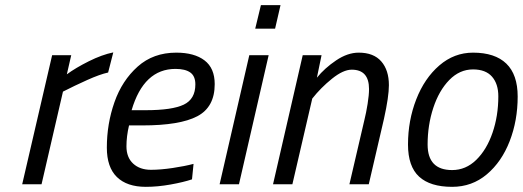

<svg xmlns="http://www.w3.org/2000/svg" viewBox="-20 -714 2026 744"><path d="M182 -500H256L239 -426Q273 -451 324 -476.5Q375 -502 419 -511L399 -433Q367 -426 318 -404Q269 -382 224 -359L141 0H66Z M394 -142Q394 -234 423.5 -318Q453 -402 513.5 -456Q574 -510 663 -510Q733 -510 772.5 -480Q812 -450 812 -388Q812 -299 744.5 -263.5Q677 -228 532 -228H480Q470 -186 470 -147Q470 -104 496 -80Q522 -56 565 -56Q602 -56 649 -63Q696 -70 730 -79L724 -19Q691 -8 641 1Q591 10 545 10Q472 10 433 -28Q394 -66 394 -142ZM545 -287Q647 -287 692 -308.5Q737 -330 737 -387Q737 -419 717.5 -433Q698 -447 660 -447Q537 -447 490 -287Z M991 -694H1067L1046 -603H969ZM946 -500H1021L906 0H831Z M1153 -500H1226L1208 -413Q1238 -450 1282.5 -480Q1327 -510 1370 -510Q1428 -510 1457.5 -476Q1487 -442 1487 -384Q1487 -340 1468 -254L1409 0H1334L1392 -249Q1399 -277 1404.5 -311.5Q1410 -346 1410 -369Q1410 -444 1343 -444Q1310 -444 1266.5 -409Q1223 -374 1190 -332L1113 0H1038Z M1561 -154Q1561 -247 1593 -329Q1625 -411 1682.5 -460.5Q1740 -510 1813 -510Q1898 -510 1942 -467.5Q1986 -425 1986 -340Q1986 -247 1955 -167Q1924 -87 1866.5 -38.5Q1809 10 1732 10Q1647 10 1604 -29.5Q1561 -69 1561 -154ZM1911 -341Q1911 -389 1886.5 -417Q1862 -445 1813 -445Q1761 -445 1721 -404Q1681 -363 1659 -296Q1637 -229 1637 -154Q1637 -55 1732 -55Q1785 -55 1825.5 -94.5Q1866 -134 1888.5 -199.5Q1911 -265 1911 -341Z"/></svg>

Font: Cairo
Style: Italic
Weight: 400
Italic angle: -13°
Designer: Mohamed Gaber, Accademia di Belle Arti di Urbino and others
Foundry: Kief Type Foundry, Accademia di Belle Arti di Urbino and others
Version: Version 3.011